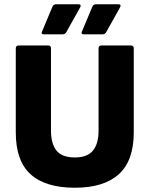

<svg xmlns="http://www.w3.org/2000/svg" viewBox="-20 -868 701 900"><path d="M331 12Q193 12 123.5 -51Q54 -114 54 -247V-641Q54 -655 68 -655H206Q219 -655 219 -641V-255Q219 -195 244.5 -162.5Q270 -130 331 -130Q390 -130 416 -162.5Q442 -195 442 -255V-641Q442 -655 456 -655H593Q607 -655 607 -641V-247Q607 -115 537 -51.5Q467 12 331 12ZM373 -707Q358 -707 364 -720L413 -837Q418 -848 430 -848H534Q551 -848 542 -832L477 -716Q471 -707 460 -707ZM186 -707Q171 -707 177 -720L226 -837Q231 -848 243 -848H347Q364 -848 355 -832L290 -716Q284 -707 273 -707Z"/></svg>

Font: Sofia Sans Black
Style: Regular
Weight: 900
Designer: Botio Nikoltchev, Ani Petrova
Foundry: lettersoup
Version: Version 4.100; ttfautohint (v1.8.3)